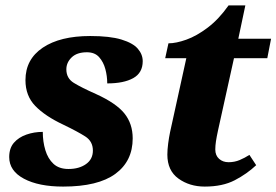

<svg xmlns="http://www.w3.org/2000/svg" viewBox="-20 -679 1021 709"><path d="M213 10Q123 10 68.5 -19Q14 -48 14 -99Q14 -132 31.5 -152Q49 -172 77.5 -182Q106 -192 138 -192Q138 -156 147.5 -124.5Q157 -93 177.5 -74Q198 -55 233 -55Q272 -55 297.5 -73Q323 -91 323 -123Q323 -157 295 -175Q267 -193 213 -219Q147 -250 110.5 -287.5Q74 -325 74 -383Q74 -460 138 -503Q202 -546 313 -546Q386 -546 428.5 -533Q471 -520 489 -499Q507 -478 507 -453Q507 -410 472 -390.5Q437 -371 376 -371Q376 -398 369 -424Q362 -450 346 -468Q330 -486 301 -486Q264 -486 244.5 -467Q225 -448 225 -423Q225 -390 252.5 -373Q280 -356 334 -332Q409 -298 439.5 -260Q470 -222 470 -168Q470 -84 406 -37Q342 10 213 10Z M736 10Q680 10 639 -19.5Q598 -49 598 -108Q598 -126 601 -149Q604 -172 608 -191L668 -464H590L602 -519Q630 -519 668 -532.5Q706 -546 747 -577Q788 -608 824 -659H886L860 -536H981L967 -464H844L785 -197Q780 -174 777.5 -157.5Q775 -141 775 -127Q775 -105 789 -92.5Q803 -80 824 -80Q846 -80 865 -88Q884 -96 901 -107L926 -69Q892 -37 847 -13.5Q802 10 736 10Z"/></svg>

Font: Noto Serif ExtraBold
Style: Italic
Weight: 800
Italic angle: -12°
Designer: Monotype Design Team
Foundry: Monotype Imaging Inc.
Version: Version 2.013